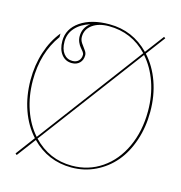

<svg xmlns="http://www.w3.org/2000/svg" viewBox="-114 -875 933 991"><g transform="rotate(15 352.5 -380.0)"><path d="M256.8 -737.3Q206.1 -721.2 178.5 -689.9Q150.9 -658.7 150.9 -616.7Q150.9 -576.2 168.7 -553.2Q186.5 -530.3 215.3 -530.3Q236.3 -530.3 248.5 -542.5Q260.7 -554.7 260.7 -575.7Q260.7 -582 254.2 -590.8Q247.6 -599.6 240 -608.2Q232.4 -616.7 225.8 -631.6Q219.2 -646.5 219.2 -663.1Q219.2 -709.5 256.8 -737.3ZM352.5 -762.7Q477.5 -762.7 565.4 -672.4L641.1 -772.9L648.9 -767.1L572.3 -665Q620.1 -612.8 646.2 -539.6Q672.4 -466.3 672.4 -379.9Q672.4 -297.9 648.4 -226.6Q624.5 -155.3 582.3 -105.2Q540 -55.2 480.7 -26.4Q421.4 2.4 352.5 2.4Q227.1 2.4 139.6 -87.4L64 13.2L56.2 6.8L132.3 -95.2Q85 -147 59.1 -220Q33.2 -293 32.7 -379.9Q32.7 -460.4 55.4 -530Q78.1 -599.6 120.1 -650.9V-631.8Q44.9 -528.8 44.9 -379.9Q45.4 -296.4 70.1 -225.3Q94.7 -154.3 139.6 -104L559.1 -663.6Q474.6 -752.4 352.5 -752.4Q297.9 -752.4 264.4 -728Q231 -703.6 231 -663.1Q231 -646 241.5 -630.6Q252 -615.2 262.2 -601.8Q272.5 -588.4 272.5 -575.7Q272.5 -549.8 256.8 -534.2Q241.2 -518.6 215.3 -518.6Q181.2 -518.6 160.2 -545.4Q139.2 -572.3 139.2 -616.7Q139.2 -682.1 198 -722.4Q256.8 -762.7 352.5 -762.7ZM352.5 -7.3Q440.9 -7.3 511.2 -55.2Q581.5 -103 620.8 -188.2Q660.2 -273.4 660.2 -379.9Q660.2 -463.4 635.3 -534.2Q610.4 -605 565.4 -655.8L146 -96.7Q231 -7.3 352.5 -7.3Z"/></g></svg>

Font: ZnikomitNo24
Style: Thin
Weight: 300
Designer: gluk
Foundry: gluk
Version: Version 0.55